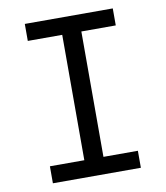

<svg xmlns="http://www.w3.org/2000/svg" viewBox="-82 -800 751 869"><g transform="rotate(-10 293.0 -366.0)"><path d="M90.8 0V-78.1H249V-654.3H90.8V-732.4H495.1V-654.3H336.9V-78.1H495.1V0Z"/></g></svg>

Font: Consola Mono
Style: Book
Weight: 400
Monospace: yes
Designer: Wojciech Kalinowski "wmk69" (wmk69@o2.pl)
Foundry: Wojciech Kalinowski "wmk69" (wmk69@o2.pl)
Version: Version 2.1.0